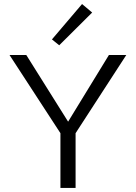

<svg xmlns="http://www.w3.org/2000/svg" viewBox="-20 -930 672 950"><path d="M436 -868 273 -706 237 -735 386 -910ZM605 -658 354 -271V0H279V-271L27 -658H110L317 -328L519 -658Z"/></svg>

Font: EauTestInfant
Style: Regular
Weight: 400
Designer: Christian Thalmann (Catharsis Fonts)
Version: Version 0.001;PS 000.001;hotconv 1.0.88;makeotf.lib2.5.64775